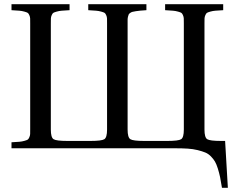

<svg xmlns="http://www.w3.org/2000/svg" viewBox="-20 -712 1127 922"><path d="M35.2 0V-28.8Q60.5 -30.3 72.8 -31.2Q85 -32.2 97.2 -35.6Q109.4 -39.1 113.3 -41.7Q117.2 -44.4 120.8 -52.7Q124.5 -61 124.8 -68.6Q125 -76.2 125 -92.8V-599.1Q125 -615.7 124.8 -623.3Q124.5 -630.9 120.8 -639.2Q117.2 -647.5 113.3 -650.1Q109.4 -652.8 97.2 -656.2Q85 -659.7 72.8 -660.6Q60.5 -661.6 35.2 -663.1V-691.9H314V-663.1Q288.6 -661.6 276.4 -660.6Q264.2 -659.7 252 -656.2Q239.7 -652.8 235.8 -650.1Q231.9 -647.5 228.3 -639.2Q224.6 -630.9 224.4 -623.3Q224.1 -615.7 224.1 -599.1V-89.8Q224.1 -51.8 237.3 -43.5Q250.5 -35.2 304.2 -35.2H414.1Q467.8 -35.2 481 -43.5Q494.1 -51.8 494.1 -89.8V-599.1Q494.1 -615.2 493.9 -623Q493.7 -630.9 490 -639.2Q486.3 -647.5 482.4 -650.1Q478.5 -652.8 466.1 -656.2Q453.6 -659.7 441.4 -660.6Q429.2 -661.6 403.8 -663.1V-691.9H683.1V-663.1Q664.1 -661.6 653.8 -660.9Q643.6 -660.2 632.1 -658.2Q620.6 -656.2 615.7 -655Q610.8 -653.8 605.2 -649.9Q599.6 -646 598.1 -642.8Q596.7 -639.6 594.7 -632.1Q592.8 -624.5 592.8 -617.9Q592.8 -611.3 592.8 -599.1V-89.8Q592.8 -51.8 606 -43.5Q619.1 -35.2 672.9 -35.2H783.2Q836.9 -35.2 849.9 -43.5Q862.8 -51.8 862.8 -89.8V-599.1Q862.8 -615.7 862.5 -623.3Q862.3 -630.9 858.6 -639.2Q855 -647.5 851.1 -650.1Q847.2 -652.8 835 -656.2Q822.8 -659.7 810.5 -660.6Q798.3 -661.6 772.9 -663.1V-691.9H1051.8V-663.1Q1026.4 -661.6 1014.2 -660.6Q1002 -659.7 989.7 -656.2Q977.5 -652.8 973.6 -650.1Q969.7 -647.5 966.1 -639.2Q962.4 -630.9 962.2 -623.3Q961.9 -615.7 961.9 -599.1V-89.8Q961.9 -51.8 975.1 -43.5Q988.3 -35.2 1042 -35.2H1061L1074.2 189.9H1045.9Q1041 158.7 1036.9 138.7Q1032.7 118.7 1026.1 97.4Q1019.5 76.2 1012.2 63.7Q1004.9 51.3 992.7 38.8Q980.5 26.4 965.6 20.3Q950.7 14.2 929 8.8Q907.2 3.4 881.1 1.7Q855 0 819.8 0Z"/></svg>

Font: Heuristica
Style: Regular
Weight: 400
Version: Version 1.0.2